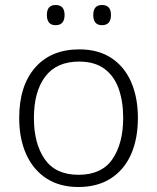

<svg xmlns="http://www.w3.org/2000/svg" viewBox="-20 -740 630 770"><path d="M533 -267Q533 -183 505.5 -121Q478 -59 424.5 -24.5Q371 10 294 10Q220 10 167 -24Q114 -58 85.5 -120.5Q57 -183 57 -267Q57 -396 121 -469Q185 -542 298 -542Q374 -542 426.5 -507.5Q479 -473 506 -411Q533 -349 533 -267ZM116 -267Q116 -164 159.5 -101.5Q203 -39 295 -39Q388 -39 431 -102Q474 -165 474 -267Q474 -333 456 -384Q438 -435 399 -464Q360 -493 297 -493Q207 -493 161.5 -433Q116 -373 116 -267ZM168 -680Q168 -720 203 -720Q239 -720 239 -680Q239 -639 203 -639Q168 -639 168 -680ZM354 -680Q354 -720 389 -720Q425 -720 425 -680Q425 -639 389 -639Q354 -639 354 -680Z"/></svg>

Font: Noto Sans Bengali UI Light
Style: Regular
Weight: 300
Designer: Jelle Bosma - Monotype Design Team
Foundry: Monotype Imaging Inc.
Version: Version 2.003; ttfautohint (v1.8.4.7-5d5b)